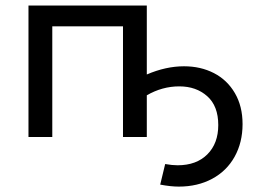

<svg xmlns="http://www.w3.org/2000/svg" viewBox="-20 -508 937 712"><path d="M662.4 -262.2C617.6 -262.2 571.6 -252.1 524.4 -231.8V-487.6H85.6V0H173.9V-410.3H436.1V0H524.4V-154.6C562.4 -176.6 602.6 -187.7 644.9 -187.7C686.6 -187.7 721.1 -175.6 748.4 -151.3C775.7 -127.1 789.4 -91.4 789.4 -44.2C789.4 1.2 775.9 37.4 748.9 64.4C721.9 91.4 685.1 104.9 638.5 104.9C625 104.9 609.7 103.3 592.5 100.3L574.1 176.6C599.8 181.5 622.8 184 643.1 184C689.7 184 730.9 174.3 766.8 155C802.7 135.7 830.5 108.4 850.1 73.1C869.7 37.9 879.5 -2.5 879.5 -47.8C879.5 -92 870 -130.3 851 -162.8C832 -195.3 806.1 -220 773.3 -236.9C740.4 -253.8 703.5 -262.2 662.4 -262.2Z"/></svg>

Font: Montserrat Ace
Style: Regular
Weight: 500
Designer: Julieta Ulanovsky
Foundry: Julieta Ulanovsky
Version: Version 1